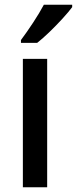

<svg xmlns="http://www.w3.org/2000/svg" viewBox="-20 -786 323 806"><path d="M178 0H76V-539H178ZM283 -756Q269 -737 243 -708.5Q217 -680 188 -652Q159 -624 136 -606H68V-618Q92 -650 119 -691Q146 -732 164 -766H283Z"/></svg>

Font: Noto Sans Malayalam SemiCondensed Medium
Style: Regular
Weight: 500
Width: 4
Designer: Jelle Bosma - Monotype Design Team
Foundry: Monotype Imaging Inc.
Version: Version 2.104; ttfautohint (v1.8.4.7-5d5b)